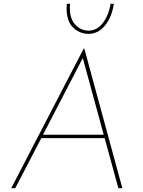

<svg xmlns="http://www.w3.org/2000/svg" viewBox="-20 -989 749 1009"><path d="M530 -263H197L60 0H39L420 -734H423L623 0H602ZM525 -281 415 -684 206 -281ZM445 -811Q400 -811 365 -843.5Q330 -876 330 -945Q330 -961 331 -969H348Q347 -962 347 -948Q347 -889 376.5 -858.5Q406 -828 445 -828Q490 -828 521 -869Q552 -910 561 -969H578Q569 -902 533 -856.5Q497 -811 445 -811Z"/></svg>

Font: Josefin Sans Thin
Style: Italic
Weight: 200
Italic angle: -7°
Designer: Santiago Orozco
Foundry: Typemade
Version: Version 2.000